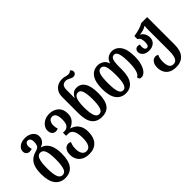

<svg xmlns="http://www.w3.org/2000/svg" viewBox="7 -1611 2702 2702"><g transform="rotate(-45 1357.5 -260.0)"><path d="M238 253Q143 253 88.5 183.5Q34 114 34 -29Q34 -117 54 -173.5Q74 -230 114 -262Q154 -294 214 -310Q263 -324 275 -353Q287 -382 287 -422Q287 -457 273 -476.5Q259 -496 235 -496Q209 -496 196 -477Q183 -458 183 -430Q183 -410 186.5 -396Q190 -382 193 -374Q182 -370 169 -367.5Q156 -365 143 -365Q116 -365 96 -384Q76 -403 76 -437Q76 -482 118 -515.5Q160 -549 234 -549Q278 -549 314.5 -533Q351 -517 372.5 -488Q394 -459 394 -420Q394 -381 370.5 -348Q347 -315 300 -300V-296Q370 -277 407.5 -210Q445 -143 445 -29Q445 114 392.5 183.5Q340 253 238 253ZM240 196Q289 196 308.5 139Q328 82 328 -29Q328 -139 308.5 -195Q289 -251 239 -251Q190 -251 170.5 -195Q151 -139 151 -29Q151 82 171 139Q191 196 240 196Z M717 253Q650 253 604.5 228.5Q559 204 536 162Q513 120 513 68Q513 21 527.5 -8Q542 -37 563.5 -50Q585 -63 607 -63Q633 -63 651 -50Q641 -31 634 -3Q627 25 627 66Q627 121 649 158.5Q671 196 717 196Q810 196 810 24Q810 -161 704 -161H664V-223H700Q736 -223 763 -253Q790 -283 790 -362Q790 -492 715 -492Q688 -492 671.5 -477Q655 -462 647.5 -440Q640 -418 640 -395Q640 -370 643 -353Q646 -336 653 -316Q641 -310 629 -308Q617 -306 606 -306Q576 -306 553 -329Q530 -352 530 -402Q530 -438 553.5 -472Q577 -506 618.5 -527.5Q660 -549 715 -549Q797 -549 850.5 -501.5Q904 -454 904 -366Q904 -296 868 -255Q832 -214 779 -195V-193Q814 -184 848 -160Q882 -136 904.5 -91.5Q927 -47 927 21Q927 134 871 193.5Q815 253 717 253Z M1211 10Q1113 10 1062 -56Q1011 -122 1011 -263V-586Q1011 -646 1035 -686Q1059 -726 1098.5 -746.5Q1138 -767 1185 -767Q1207 -767 1221.5 -765Q1236 -763 1249 -758Q1275 -750 1299 -750Q1333 -750 1351 -773Q1362 -767 1371 -756.5Q1380 -746 1380 -726Q1380 -702 1364 -688.5Q1348 -675 1327 -675Q1310 -675 1297 -680.5Q1284 -686 1271 -693Q1258 -700 1241.5 -706.5Q1225 -713 1207 -713Q1167 -713 1146 -689.5Q1125 -666 1125 -610V-554Q1125 -532 1125 -505Q1125 -478 1123 -455H1127Q1145 -491 1172 -514Q1199 -537 1245 -537Q1324 -537 1367 -470.5Q1410 -404 1410 -263Q1410 -122 1361.5 -56Q1313 10 1211 10ZM1211 -46Q1256 -46 1274.5 -100Q1293 -154 1293 -263Q1293 -364 1275 -419.5Q1257 -475 1214 -475Q1163 -475 1144 -419.5Q1125 -364 1125 -264Q1125 -161 1144.5 -103.5Q1164 -46 1211 -46Z M1684 13Q1594 13 1541 -56.5Q1488 -126 1488 -269Q1488 -408 1538 -478.5Q1588 -549 1681 -549Q1721 -549 1762.5 -525Q1804 -501 1820 -447H1824Q1841 -502 1879 -525.5Q1917 -549 1957 -549Q2037 -549 2087.5 -480Q2138 -411 2138 -269Q2138 -183 2118.5 -121Q2099 -59 2067 -25.5Q2035 8 1998 8Q1973 8 1962.5 -4Q1952 -16 1952 -38Q1988 -51 2005 -112.5Q2022 -174 2022 -269Q2022 -385 2004.5 -438.5Q1987 -492 1949 -492Q1910 -492 1894.5 -454Q1879 -416 1879 -330V-269Q1879 -126 1828 -56.5Q1777 13 1684 13ZM1685 -44Q1727 -44 1746.5 -98.5Q1766 -153 1766 -269Q1766 -392 1747.5 -442Q1729 -492 1685 -492Q1640 -492 1622 -438Q1604 -384 1604 -269Q1604 -153 1622.5 -98.5Q1641 -44 1685 -44Z M2449 253Q2379 253 2335 228.5Q2291 204 2270 162Q2249 120 2249 68Q2249 21 2263.5 -8Q2278 -37 2299.5 -50Q2321 -63 2343 -63Q2369 -63 2387 -50Q2377 -31 2370 -3Q2363 25 2363 66Q2363 121 2381 158.5Q2399 196 2449 196Q2494 196 2515 152Q2536 108 2536 14V-408Q2536 -445 2541 -473H2536Q2512 -457 2479 -447Q2446 -437 2409 -433V-430Q2446 -410 2463 -375Q2480 -340 2480 -307Q2480 -247 2440.5 -214Q2401 -181 2343 -181Q2280 -181 2245.5 -210.5Q2211 -240 2211 -281Q2211 -306 2227 -324Q2243 -342 2272 -342Q2279 -342 2288.5 -340.5Q2298 -339 2308 -335Q2302 -317 2302 -295Q2302 -267 2311.5 -249Q2321 -231 2343 -231Q2384 -231 2384 -307Q2384 -347 2374 -373Q2364 -399 2336 -413V-474Q2394 -483 2445 -497.5Q2496 -512 2537 -536H2652V11Q2652 132 2598 192.5Q2544 253 2449 253Z"/></g></svg>

Font: Noto Serif Georgian ExtraCondensed SemiBold
Style: Regular
Weight: 600
Width: 2
Designer: Monotype Design Team, Akaki Razmadze
Foundry: Google LLC
Version: Version 2.003; ttfautohint (v1.8.4.7-5d5b)